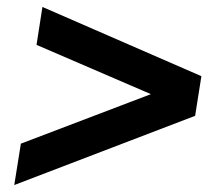

<svg xmlns="http://www.w3.org/2000/svg" viewBox="-20 -563 640 552"><path d="M21 -31 40 -150 476 -316 468 -269 85 -434 102 -543 559 -344 541 -230Z"/></svg>

Font: Nunito Sans 10pt ExtraBold
Style: Italic
Weight: 800
Italic angle: -9°
Designer: Vernon Adams
Foundry: Vernon Adams
Version: Version 3.101;gftools[0.9.27]